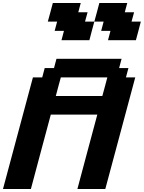

<svg xmlns="http://www.w3.org/2000/svg" viewBox="-20 -1270 966 1290"><path d="M500 0H687.5L888.7 -750H826.2L842.8 -812.5H780.3L796.9 -875H359.4L342.8 -812.5H280.3L263.7 -750H201.2L0 0H187.5Q209.5 -83 254.2 -250Q298.8 -417 321.3 -500H633.8Q611.3 -417 566.7 -250Q522 -83 500 0ZM667.5 -625H355Q360.4 -646 371.6 -687.7Q382.8 -729.5 388.7 -750H701.2Q695.8 -729.5 684.6 -687.5Q673.3 -645.5 667.5 -625ZM705.6 -1000H893.1Q898.9 -1020.5 909.9 -1062.5Q920.9 -1104.5 926.3 -1125H863.8L880.9 -1187.5H818.4L835 -1250H647.5Q642.1 -1229 630.9 -1187.5Q619.6 -1146 613.8 -1125H551.3L568.4 -1187.5H505.9L522.5 -1250H335Q329.6 -1229 318.4 -1187.5Q307.1 -1146 301.3 -1125H363.8L347.2 -1062.5H409.7L393.1 -1000H580.6Q585.9 -1020.5 596.9 -1062.3Q607.9 -1104 613.8 -1125H676.3L659.7 -1062.5H722.2Z"/></svg>

Font: Faithful 32x
Style: SemiboldOblique
Weight: 400
Foundry: Faithful Resource Pack
Version: Version 1.0; January 27, 2023